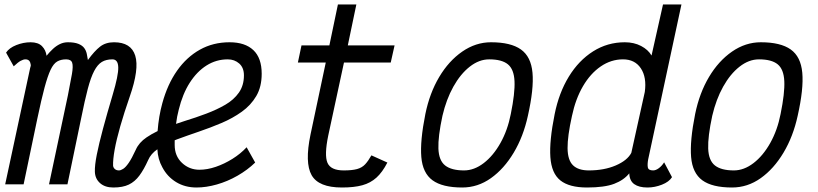

<svg xmlns="http://www.w3.org/2000/svg" viewBox="-20 -820 3640 854"><path d="M584 -154Q598 -186 632 -209Q654 -224 681 -237Q686 -303 702 -361Q725 -445 767.5 -505.5Q810 -566 869 -599Q928 -632 1001 -632Q1070 -632 1107 -597Q1144 -562 1144 -492Q1144 -434 1120 -393Q1096 -352 1055.5 -323Q1015 -294 965.5 -273Q916 -252 864.5 -234.5Q813 -217 767 -200Q762 -198 757 -196Q757 -186 757 -175Q757 -126 789.5 -95.5Q822 -65 867 -65Q902 -65 940 -78Q978 -91 1014 -113.5Q1050 -136 1077 -165L1115 -97Q1081 -64 1036.5 -38.5Q992 -13 944.5 0.5Q897 14 854 14Q803 14 763.5 -10Q724 -34 702 -76Q682 -112 680 -156Q651 -136 639 -108Q620 -66 600 -39Q580 -12 553 1Q526 14 484 14Q447 14 425 -5.5Q403 -25 402 -56Q401 -84 410.5 -132Q420 -180 438 -247Q456 -314 481 -398Q507 -485 506 -520.5Q505 -556 480 -556Q452 -556 433 -544.5Q414 -533 399 -504.5Q384 -476 370.5 -425Q357 -374 341 -294L280 0H198L282 -396Q294 -456 300 -491Q306 -526 301 -541Q296 -556 274 -556Q251 -556 234.5 -546.5Q218 -537 205 -509.5Q192 -482 178 -430Q164 -378 146 -292L85 0H3L114 -517Q115 -521 116.5 -526Q118 -531 116 -535Q113 -556 93 -556Q84 -556 72 -549.5Q60 -543 41 -525L7 -586Q21 -607 52.5 -619.5Q84 -632 116 -632Q150 -632 167 -614.5Q184 -597 187 -572Q201 -589 215.5 -602.5Q230 -616 246.5 -624Q263 -632 282 -632Q311 -632 328.5 -625Q346 -618 354.5 -606.5Q363 -595 366 -580.5Q369 -566 371 -553Q400 -593 425 -612.5Q450 -632 487 -632Q563 -632 581.5 -572.5Q600 -513 557 -390Q532 -318 515 -258.5Q498 -199 490 -154.5Q482 -110 483 -83Q484 -74 491 -68Q498 -62 509 -62Q517 -62 528 -69Q539 -76 552.5 -95.5Q566 -115 584 -154ZM763 -269Q782 -275 802 -282Q851 -297 897.5 -314.5Q944 -332 982 -354Q1020 -376 1042.5 -408Q1065 -440 1065 -485Q1065 -519 1044 -537.5Q1023 -556 993 -556Q942 -556 899 -529Q856 -502 824 -452Q792 -402 775 -332Q767 -302 763 -269Z M1501 14Q1397 14 1366 -41Q1335 -96 1361 -221L1429 -542H1305L1321 -618H1445L1483 -800H1565L1527 -618H1735L1718 -542H1510L1440 -217Q1422 -130 1436.5 -96Q1451 -62 1509 -62Q1546 -62 1568 -68Q1590 -74 1604 -89Q1618 -104 1632 -129L1703 -97Q1681 -54 1654.5 -30Q1628 -6 1591.5 4Q1555 14 1501 14Z M2036 14Q1948 14 1904 -18Q1860 -50 1854 -121.5Q1848 -193 1872 -313Q1891 -406 1933.5 -477.5Q1976 -549 2036 -590.5Q2096 -632 2164 -632Q2252 -632 2297 -600Q2342 -568 2348.5 -496.5Q2355 -425 2328 -305Q2308 -213 2265 -141Q2222 -69 2163.5 -27.5Q2105 14 2036 14ZM2044 -62Q2089 -62 2131.5 -94.5Q2174 -127 2206 -184Q2238 -241 2252 -313Q2271 -406 2268.5 -459Q2266 -512 2239 -534Q2212 -556 2156 -556Q2111 -556 2069.5 -523.5Q2028 -491 1996.5 -434.5Q1965 -378 1948 -305Q1928 -212 1930 -159Q1932 -106 1960 -84Q1988 -62 2044 -62Z M2885 -62Q2897 -62 2910.5 -72Q2924 -82 2934 -98L2969 -32Q2956 -11 2924 1.5Q2892 14 2860 14Q2822 14 2801 -1Q2780 -16 2779 -49Q2755 -19 2712 -2.5Q2669 14 2591 14Q2512 14 2472.5 -17.5Q2433 -49 2428 -121Q2423 -193 2447 -312Q2466 -407 2510 -479Q2554 -551 2618 -591.5Q2682 -632 2759 -632Q2800 -632 2831.5 -615.5Q2863 -599 2878 -573L2929 -800H3011L2863 -111Q2859 -89 2861.5 -75.5Q2864 -62 2885 -62ZM2599 -62Q2667 -62 2718.5 -84Q2770 -106 2788 -140L2848 -411Q2857 -476 2830.5 -516Q2804 -556 2751 -556Q2698 -556 2652 -524.5Q2606 -493 2573 -436.5Q2540 -380 2524 -304Q2504 -214 2504.5 -161Q2505 -108 2528.5 -85Q2552 -62 2599 -62Z M3236 14Q3148 14 3104 -18Q3060 -50 3054 -121.5Q3048 -193 3072 -313Q3091 -406 3133.5 -477.5Q3176 -549 3236 -590.5Q3296 -632 3364 -632Q3452 -632 3497 -600Q3542 -568 3548.5 -496.5Q3555 -425 3528 -305Q3508 -213 3465 -141Q3422 -69 3363.5 -27.5Q3305 14 3236 14ZM3244 -62Q3289 -62 3331.5 -94.5Q3374 -127 3406 -184Q3438 -241 3452 -313Q3471 -406 3468.5 -459Q3466 -512 3439 -534Q3412 -556 3356 -556Q3311 -556 3269.5 -523.5Q3228 -491 3196.5 -434.5Q3165 -378 3148 -305Q3128 -212 3130 -159Q3132 -106 3160 -84Q3188 -62 3244 -62Z"/></svg>

Font: Victor Mono Thin Medium
Style: Italic
Weight: 500
Italic angle: -12°
Monospace: yes
Version: Version 1.561;gftools[0.9.30]